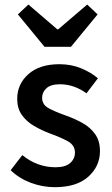

<svg xmlns="http://www.w3.org/2000/svg" viewBox="-20 -795 483 828"><path d="M216.3 12.2Q163.1 12.2 112.5 -6.8Q62 -25.9 25.9 -61L76.2 -126Q140.6 -73.7 219.7 -73.7Q261.7 -73.7 282.5 -91.8Q303.2 -109.9 303.2 -137.2Q303.2 -169.4 270.8 -186.8Q238.3 -204.1 195.8 -219.2Q159.2 -232.9 126.7 -252Q94.2 -271 74.2 -299.3Q54.2 -327.6 54.2 -368.2Q54.2 -432.6 102.5 -475.3Q150.9 -518.1 235.8 -518.1Q287.1 -518.1 329.3 -500.7Q371.6 -483.4 402.3 -457.5L353 -392.6Q298.8 -431.6 238.8 -431.6Q198.7 -431.6 180.2 -414.3Q161.6 -397 161.6 -373.5Q161.6 -344.2 188.5 -329.1Q215.3 -314 262.2 -297.4Q301.3 -283.7 335.2 -264.9Q369.1 -246.1 390.1 -216.8Q411.1 -187.5 411.1 -143.1Q411.1 -78.6 361.1 -33.2Q311 12.2 216.3 12.2ZM171.9 -593.3 57.1 -732.9 102.5 -775.4 227.1 -668.5H231L356 -775.4L400.9 -732.9L286.1 -593.3Z"/></svg>

Font: Akatab
Style: Bold
Weight: 700
Designer: SIL Global
Foundry: SIL Global
Version: Version 4.100